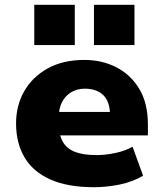

<svg xmlns="http://www.w3.org/2000/svg" viewBox="-20 -770 681 801"><path d="M372 11Q262 11 189.5 -21.5Q117 -54 82 -114Q47 -174 47 -255Q47 -329 80.5 -388.5Q114 -448 178 -484Q242 -520 332 -520Q406 -520 466 -489Q526 -458 561.5 -398.5Q597 -339 597 -251V-205H201V-303H447L439 -289Q439 -346 411 -373Q383 -400 334 -400Q302 -400 277.5 -385.5Q253 -371 239 -344.5Q225 -318 225 -279V-257Q225 -209 241.5 -179.5Q258 -150 292.5 -136.5Q327 -123 383 -123Q421 -123 462.5 -132Q504 -141 533 -158L577 -37Q533 -11 478.5 0Q424 11 372 11ZM372 -582V-750H541V-582ZM123 -582V-750H292V-582Z"/></svg>

Font: Nunito Sans 6pt Black
Style: Regular
Weight: 900
Version: Version 3.101;gftools[0.9.27]